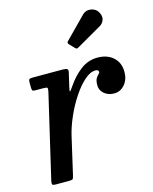

<svg xmlns="http://www.w3.org/2000/svg" viewBox="-115 -838 729 914"><g transform="rotate(-15 250.0 -381.0)"><path d="M455.5 -740Q447.5 -752.5 433.2 -758Q419 -763.5 404.2 -761Q389.5 -758.5 379 -747L278 -644.5Q270 -637 278 -628.5L300.5 -605Q306 -599 309.5 -599Q313 -599 319.5 -603L441 -673Q457.5 -682 463.2 -700.2Q469 -718.5 455.5 -740ZM68.5 -520Q58.5 -520 54.2 -517.2Q50 -514.5 50 -503.5V-479.5Q50 -466.5 52.5 -462.2Q55 -458 67.5 -458H104Q123 -458 125.8 -454.2Q128.5 -450.5 125 -434.5L28.5 -21.5Q26 -10 28 -5Q30 0 46 0H110Q126 0 129 -3.5Q132 -7 135 -19.5L178 -206.5Q188 -248.5 208.8 -295.5Q229.5 -342.5 256.8 -383.5Q284 -424.5 312.8 -450Q341.5 -475.5 367 -475.5Q383 -475.5 383 -464.5Q383 -459 376.8 -453.8Q370.5 -448.5 364.2 -437.5Q358 -426.5 358 -404.5Q358 -387.5 367.2 -374.5Q376.5 -361.5 392 -354Q407.5 -346.5 426.5 -346.5Q457.5 -346.5 478.5 -371.2Q499.5 -396 499.5 -433Q499.5 -478.5 470 -505.2Q440.5 -532 392.5 -532Q346 -532 308.5 -503.5Q271 -475 241.5 -431Q226.5 -408.5 224.5 -410.5Q222.5 -412.5 227.5 -433L242.5 -498Q246 -512.5 239.8 -516.2Q233.5 -520 216 -520Z"/></g></svg>

Font: Besley Medium
Style: Italic
Weight: 500
Italic angle: -13°
Designer: Owen Earl
Foundry: indestructible type*
Version: Version 2.001